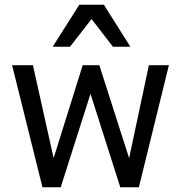

<svg xmlns="http://www.w3.org/2000/svg" viewBox="-20 -786 760 806"><path d="M563 0H484.9L359.9 -392.1L234.9 0H158.2L30.8 -512.2H118.2L205.1 -122.1L327.1 -512.2H397L522 -122.1L605 -512.2H689ZM454.1 -589.8 364.3 -706.1 273.9 -589.8H201.2L313 -766.1H416L527.3 -589.8Z"/></svg>

Font: Lorenzo Sans
Style: Regular
Weight: 400
Foundry: Intel Corporation
Version: Version 1.00; ttfautohint (v1.5)